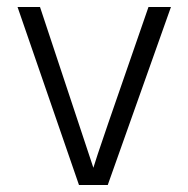

<svg xmlns="http://www.w3.org/2000/svg" viewBox="-20 -527 537 547"><path d="M287 0H205L30 -507H94L246 -49Q253 -76 403 -507H467Z"/></svg>

Font: Hind Mysuru Light
Style: Regular
Weight: 300
Designer: Manushi Parikh, Hitesh Malaviya
Foundry: Indian Type Foundry
Version: Version 0.703;PS 1.0;hotconv 1.0.86;makeotf.lib2.5.63406